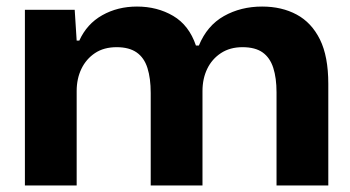

<svg xmlns="http://www.w3.org/2000/svg" viewBox="-20 -566 1067 586"><path d="M56 0V-536H208L214 -442H222Q245 -493 292 -519.5Q339 -546 398 -546Q460 -546 508.5 -517.5Q557 -489 578 -427H587Q612 -488 663.5 -517Q715 -546 780 -546Q840 -546 885.5 -521.5Q931 -497 956.5 -445.5Q982 -394 982 -310V0H824V-284Q824 -328 814 -359Q804 -390 781.5 -406Q759 -422 720 -422Q682 -422 654.5 -404Q627 -386 612.5 -356Q598 -326 598 -288V0H440V-282Q440 -327 430 -358.5Q420 -390 397 -406Q374 -422 336 -422Q297 -422 270 -404Q243 -386 228.5 -356Q214 -326 214 -288V0Z"/></svg>

Font: Mona Sans SemiExpanded
Style: Bold
Weight: 700
Width: 6
Designer: Deni Anggara
Foundry: GitHub
Version: Version 2.000